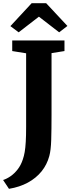

<svg xmlns="http://www.w3.org/2000/svg" viewBox="-40 -998 470 1209"><path d="M-20.5 135.5Q4 127.5 27.8 110.8Q51.5 94 71.8 67.8Q92 41.5 103.5 6.5Q111 -14.5 115.5 -40.8Q120 -67 122.2 -105Q124.5 -143 124.5 -198.5V-662.5L37 -676.5V-743H366V-676.5L284.5 -663.5V-275Q284.5 -182 282.5 -116.8Q280.5 -51.5 270.5 -15.5Q256 38.5 221.8 81Q187.5 123.5 135.5 151.8Q83.5 180 16.5 191ZM77.5 -794.5 25.5 -833.5 159.5 -978H250.5L384.5 -834.5L332.5 -794.5L205 -893Z"/></svg>

Font: Merriweather ExtraBold
Style: Regular
Weight: 800
Version: Version 2.100